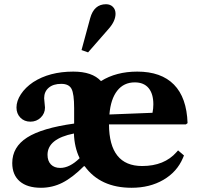

<svg xmlns="http://www.w3.org/2000/svg" viewBox="-20 -879 938 909"><path d="M174 10Q109 10 73.5 -20.5Q38 -51 38 -107Q38 -183 108.5 -228Q179 -273 331 -294V-367Q331 -435 318.5 -458.5Q306 -482 270 -482Q232 -482 210.5 -463.5Q189 -445 189 -414Q189 -406 191 -391.5Q193 -377 193 -370Q193 -342 173 -322.5Q153 -303 124 -303Q95 -303 76.5 -322Q58 -341 58 -370Q58 -401 79 -433Q100 -465 137 -490Q214 -540 327 -540Q417 -540 458 -495Q530 -540 630 -540Q743 -540 803.5 -478.5Q864 -417 868 -296L860 -290H496Q497 -93 653 -93Q758 -93 816 -159L823 -167L851 -143L846 -131Q818 -65 753.5 -27.5Q689 10 603 10Q455 10 381 -92H377Q323 -38 275.5 -14Q228 10 174 10ZM618 -489Q566 -489 535 -449.5Q504 -410 498 -337L702 -345Q706 -365 706 -385Q706 -435 683.5 -462Q661 -489 618 -489ZM265 -84Q310 -84 357 -130Q332 -182 330 -247Q205 -222 205 -146Q205 -117 221 -100.5Q237 -84 265 -84ZM397 -631 366 -642 407 -793Q425 -859 482 -859Q502 -859 514.5 -846.5Q527 -834 527 -814Q527 -779 494 -742Z"/></svg>

Font: Libre Caslon Text
Style: Bold
Weight: 700
Designer: Pablo Impallari, Rodrigo Fuenzalida
Foundry: Pablo Impallari, Rodrigo Fuenzalida
Version: Version 1.002